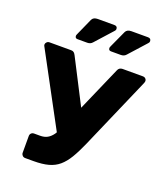

<svg xmlns="http://www.w3.org/2000/svg" viewBox="-165 -1039 981 1148"><g transform="rotate(20 325.5 -465.0)"><path d="M133 0Q122 0 115 -7.5Q108 -15 108 -25V-131Q108 -142 115 -149Q122 -156 133 -156H171Q198 -156 217 -166.5Q236 -177 251.5 -198.5Q267 -220 282 -254L468 -679Q472 -690 480 -695Q488 -700 498 -700H629Q638 -700 644.5 -693.5Q651 -687 651 -679Q651 -675 649.5 -670Q648 -665 646 -661L447 -204Q422 -147 398.5 -108Q375 -69 347 -45Q319 -21 280.5 -10.5Q242 0 186 0ZM274 -180 11 -669Q9 -673 9 -678Q9 -686 16 -693Q23 -700 33 -700H171Q182 -700 188.5 -694.5Q195 -689 200 -679L366 -356ZM397 -775Q381 -775 381 -791Q381 -795 383 -799Q385 -803 386 -806L434 -911Q443 -930 471 -930H576Q596 -930 596 -911Q596 -904 590 -898L492 -789Q480 -775 459 -775ZM184 -775Q168 -775 168 -791Q168 -795 170 -799Q172 -803 173 -806L220 -911Q229 -930 257 -930H362Q382 -930 382 -911Q382 -904 376 -898L278 -789Q266 -775 246 -775Z"/></g></svg>

Font: DVN-Rubik
Style: Bold
Weight: 700
Designer: Hubert and Fischer
Foundry: Hubert & Fischer
Version: Version 2.102